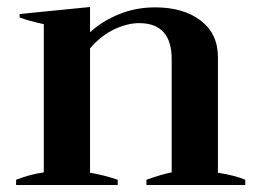

<svg xmlns="http://www.w3.org/2000/svg" viewBox="-20 -528 740 548"><path d="M680 -15V0H398V-15Q443 -31 470 -36V-359Q470 -462 377 -462Q344 -462 306.5 -444.5Q269 -427 237 -390V-35Q278 -28 316 -15V0H26V-15Q68 -31 105 -36V-459Q64 -468 36 -478V-488L237 -508V-436Q272 -468 320 -487.5Q368 -507 423 -507Q503 -507 552.5 -469.5Q602 -432 602 -365V-35Q652 -27 680 -15Z"/></svg>

Font: Trirong SemiBold
Style: Regular
Weight: 600
Designer: Katatrad Team
Foundry: CadsonDemak
Version: Version 1.001